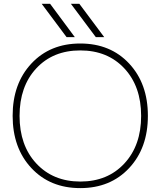

<svg xmlns="http://www.w3.org/2000/svg" viewBox="-20 -969 833 1001"><path d="M168.9 -117.2Q256.8 -22.5 398.9 -22.5Q541 -22.5 628.4 -116.7Q715.8 -210.9 715.8 -364.7Q715.8 -518.6 628.4 -612.3Q541 -706.1 398.4 -706.1Q255.9 -706.1 168.9 -612.3Q82 -518.6 82 -364.7Q82 -210.9 168.9 -117.2ZM398.4 11.7Q241.2 11.7 143.6 -92.8Q45.9 -197.3 45.9 -365.2Q45.9 -533.2 143.6 -637.7Q241.2 -742.2 398.4 -742.2Q555.7 -742.2 653.3 -637.7Q751 -533.2 751 -365.2Q751 -197.3 653.3 -92.8Q555.7 11.7 398.4 11.7ZM479.5 -775.4 349.6 -949.2H393.6L523.4 -775.4ZM327.1 -775.4 197.3 -949.2H241.2L370.1 -775.4Z"/></svg>

Font: Gen Shin Gothic ExtraLight
Style: Regular
Weight: 100
Designer: [Source Han Sans]
Ryoko NISHIZUKA  (kana & ideographs); Paul D. Hunt (Latin, Greek & Cyrillic); Wenlong ZHANG  (bopomofo
Version: Version 1.002.20150607